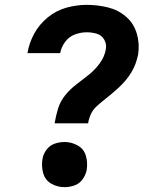

<svg xmlns="http://www.w3.org/2000/svg" viewBox="-20 -763 616 791"><path d="M343 -255Q346 -274 354 -292Q362 -310 377 -324Q392 -338 408 -350.5Q424 -363 439.5 -376Q455 -389 470 -403Q485 -417 498 -432.5Q511 -448 521.5 -465.5Q532 -483 538.5 -501Q545 -519 549 -538Q556 -583 543.5 -625Q531 -667 499 -694.5Q467 -722 424.5 -732.5Q382 -743 337 -743Q296 -743 254 -731.5Q212 -720 177 -691.5Q142 -663 121 -624.5Q100 -586 93 -544H228Q232 -568 248 -590Q264 -612 288.5 -621Q313 -630 337 -630Q359 -630 379 -624Q399 -618 409.5 -599.5Q420 -581 416 -560Q411 -530 391.5 -503Q372 -476 346.5 -455.5Q321 -435 295 -415.5Q269 -396 248.5 -370.5Q228 -345 219 -315Q210 -285 205 -255ZM246 8Q266 8 286.5 1Q307 -6 320 -24Q333 -42 337 -62Q342 -92 334 -120.5Q326 -149 300.5 -163.5Q275 -178 246 -178Q225 -178 205 -171Q185 -164 171.5 -146Q158 -128 155 -108Q150 -78 158 -49.5Q166 -21 191 -6.5Q216 8 246 8Z"/></svg>

Font: Iosevka Sparkle Extrabold
Style: Italic
Weight: 800
Italic angle: -9°
Designer: Belleve Invis
Foundry: Belleve Invis
Version: Version 4.5.0; ttfautohint (v1.8.3)